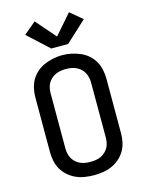

<svg xmlns="http://www.w3.org/2000/svg" viewBox="-143 -1072 886 1165"><g transform="rotate(-15 300.0 -489.5)"><path d="M300 8Q271 8 242.5 3.5Q214 -1 188 -12.5Q162 -24 140 -43Q118 -62 103.5 -86.5Q89 -111 83 -139.5Q77 -168 77 -196V-539Q77 -567 83 -595.5Q89 -624 103.5 -649Q118 -674 140 -693Q162 -712 188.5 -723Q215 -734 243 -740Q271 -746 300 -746Q329 -746 357 -740Q385 -734 411.5 -723Q438 -712 460 -693Q482 -674 496.5 -649Q511 -624 517 -595.5Q523 -567 523 -539V-196Q523 -168 517 -139.5Q511 -111 496.5 -86.5Q482 -62 460 -43Q438 -24 412 -12.5Q386 -1 357.5 3.5Q329 8 300 8ZM300 -76Q317 -76 333.5 -78.5Q350 -81 365 -88Q380 -95 392.5 -106.5Q405 -118 413 -132.5Q421 -147 424 -163.5Q427 -180 427 -196V-539Q427 -555 423.5 -571.5Q420 -588 412 -603Q404 -618 391.5 -629Q379 -640 363.5 -647Q348 -654 331.5 -656.5Q315 -659 298 -659Q282 -659 265.5 -656Q249 -653 234 -646Q219 -639 207 -628Q195 -617 187 -602.5Q179 -588 176 -571.5Q173 -555 173 -539V-196Q173 -180 176 -163.5Q179 -147 187 -132.5Q195 -118 207.5 -106.5Q220 -95 235 -88Q250 -81 266.5 -78.5Q283 -76 300 -76ZM247 -802 116 -923 192 -987 300 -863 408 -987 484 -923 353 -802Z"/></g></svg>

Font: Iosevka Curly Medium Extended
Style: Regular
Weight: 500
Width: 7
Monospace: yes
Designer: Belleve Invis
Foundry: Belleve Invis
Version: Version 11.1.0; ttfautohint (v1.8.3)